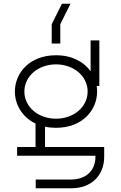

<svg xmlns="http://www.w3.org/2000/svg" viewBox="-20 -837 650 1032"><path d="M111 -345C111 -428 186 -491 281 -491C376 -491 451 -428 451 -345C451 -262 376 -199 281 -199C186 -199 111 -262 111 -345ZM60 -345C60 -276 98 -208 171 -173V-47H72V0H493V6C493 77 446 128 360 128H172V175H360C473 176 540 104 540 6V-47H222V-156C240 -152 260 -150 281 -150C425 -150 502 -247 502 -345C502 -355 501 -365 500 -375H514V-620H467V-454C431 -504 368 -540 281 -540C137 -540 60 -443 60 -345ZM258 -603H304V-707L359 -817H313L258 -707Z"/></svg>

Font: Grotesk 01 Extrafine
Style: Bold
Weight: 400
Designer: Frank Adebiaye, contributions by Jérémy Landes, Ariel Martín Pérez
Foundry: Velvetyne Type Foundry
Version: Version 3.000;Glyphs 3.1.2 (3150)